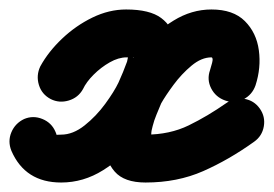

<svg xmlns="http://www.w3.org/2000/svg" viewBox="-70 -335 577 405"><path d="M15 -195Q32 -226 61 -253.5Q90 -281 125 -298Q160 -315 196 -315Q246 -315 270 -297Q294 -279 298.5 -249.5Q303 -220 294.5 -185.5Q286 -151 271 -119Q253 -80 221 -41Q189 -2 147.5 24Q106 50 59 50Q-17 50 -46 -17Q-54 -37 -46 -56Q-38 -75 -19 -84Q0 -92 19.5 -84Q39 -76 47 -57Q51 -48 48 -49.5Q45 -51 59 -51Q84 -51 108.5 -70.5Q133 -90 152 -116Q171 -142 180 -161Q185 -172 189.5 -183Q194 -194 198 -205Q200 -213 201 -219Q202 -221 201.5 -225Q201 -229 202 -227Q209 -212 212.5 -213Q216 -214 197 -214Q180 -214 161.5 -203.5Q143 -193 127.5 -177.5Q112 -162 105 -147Q95 -129 75 -123Q55 -117 37 -126Q18 -136 12 -156Q6 -176 15 -195ZM405 -123Q385 -130 375.5 -148.5Q366 -167 373 -187Q379 -206 378.5 -210Q378 -214 376 -214Q355 -214 334 -196.5Q313 -179 296 -156Q279 -133 270 -117Q265 -105 260 -93Q255 -81 252 -69Q249 -59 249 -51Q249 -48 250 -44.5Q251 -41 250 -42Q246 -47 242 -49Q241 -50 238.5 -50.5Q236 -51 237 -51Q288 -51 328 -70.5Q368 -90 408 -118Q425 -130 445.5 -126.5Q466 -123 478 -106Q490 -89 486.5 -68.5Q483 -48 466 -36Q413 2 358.5 26Q304 50 237 50Q192 50 172 27Q152 4 150.5 -31Q149 -66 158.5 -102Q168 -138 181 -163Q198 -198 228 -233Q258 -268 296 -291.5Q334 -315 376 -315Q422 -315 446.5 -290.5Q471 -266 476 -229Q481 -192 469 -155Q462 -135 443.5 -125.5Q425 -116 405 -123Z"/></svg>

Font: FRB American Cursive Guidelines Arrows Ultra
Style: Bold Italic
Weight: 1000
Italic angle: -25°
Version: Version 2.0;Modular Font Editor K font №1